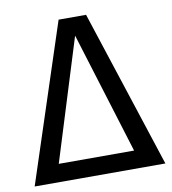

<svg xmlns="http://www.w3.org/2000/svg" viewBox="-79 -758 740 826"><g transform="rotate(-10 291.5 -344.5)"><path d="M290 -609 454 -78H125ZM352 -689H232L6 0H577Z"/></g></svg>

Font: Fira Math
Style: Regular
Weight: 400
Designer: Xiangdong Zeng
Foundry: Xiangdong Zeng
Version: Version 0.3.4